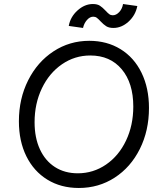

<svg xmlns="http://www.w3.org/2000/svg" viewBox="-20 -919 797 955"><path d="M74 -316Q74 -428 120 -519.5Q166 -611 246 -663.5Q326 -716 424 -716Q512 -716 579.5 -674.5Q647 -633 684 -557Q721 -481 721 -382Q721 -269 675.5 -178Q630 -87 550.5 -35.5Q471 16 372 16Q283 16 215.5 -25.5Q148 -67 111 -142Q74 -217 74 -316ZM367 -57Q444 -57 507.5 -100.5Q571 -144 607 -220Q643 -296 643 -389Q643 -506 585.5 -574.5Q528 -643 429 -643Q352 -643 288.5 -599.5Q225 -556 188.5 -480Q152 -404 152 -311Q152 -234 178.5 -176.5Q205 -119 253.5 -88Q302 -57 367 -57ZM442 -899Q464 -899 477 -890.5Q490 -882 505 -866Q516 -854 523.5 -848.5Q531 -843 541 -843Q558 -843 573 -859Q588 -875 592 -899L663 -889Q654 -843 619.5 -811.5Q585 -780 544 -780Q522 -780 508.5 -788.5Q495 -797 480 -813Q469 -825 461.5 -830.5Q454 -836 444 -836Q427 -836 412.5 -819.5Q398 -803 393 -780L322 -790Q330 -835 365.5 -867Q401 -899 442 -899Z"/></svg>

Font: MedMera Sans
Style: Italic
Weight: 400
Italic angle: -11°
Designer: Kasper Nordkvist
Foundry: UNCUT.wtf
Version: Version 1.300